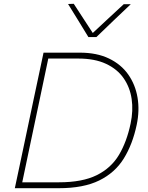

<svg xmlns="http://www.w3.org/2000/svg" viewBox="-20 -990 779 1010"><path d="M58 0Q71 -60 82.8 -116.5Q94.5 -173 108.5 -238L158 -472.5Q172.5 -539.5 184.5 -597.2Q196.5 -655 209 -713H400Q489.5 -713 553.2 -682.2Q617 -651.5 654.5 -598.2Q692 -545 703.5 -476.8Q715 -408.5 699 -333Q677.5 -231 631.2 -156.2Q585 -81.5 502.2 -40.8Q419.5 0 289 0ZM97 -31H290Q413 -31 488.8 -68.5Q564.5 -106 605.8 -175.2Q647 -244.5 667 -340Q681.5 -408 672.5 -469.5Q663.5 -531 630 -579Q596.5 -627 537.2 -654.5Q478 -682 392 -682H234Q223.5 -632 213 -582Q202.5 -532 190.5 -475L140.5 -238Q128.5 -181 118 -131Q107.5 -81 97 -31ZM445 -795Q418.5 -838.5 391.5 -882.5Q364.5 -926.5 338 -969L368 -970Q392.5 -932 417.8 -893.5Q443 -855 468 -816.5Q509.5 -855.5 549.5 -892.5Q589.5 -929.5 631 -968H668Q621.5 -924 577.2 -881.8Q533 -839.5 487 -795Z"/></svg>

Font: Commissioner Thin
Style: Italic
Weight: 100
Italic angle: -12°
Designer: Kostas Bartsokas
Foundry: Kostas Bartsokas
Version: Version 1.000; ttfautohint (v1.8.3)